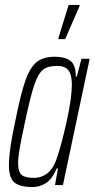

<svg xmlns="http://www.w3.org/2000/svg" viewBox="-20 -747 382 775"><path d="M16 -80Q16 -140 41 -255Q63 -366 82 -420.5Q101 -475 128 -496.5Q155 -518 202 -518Q241 -518 263.5 -502Q286 -486 286 -438H290L309 -510H342L234 0H202L214 -67H209Q190 -23 165 -7.5Q140 8 111 8Q59 8 37.5 -11Q16 -30 16 -80ZM209 -107Q228 -162 249 -256.5Q270 -351 270 -405Q270 -446 256 -463.5Q242 -481 209 -481Q173 -481 153.5 -465.5Q134 -450 118.5 -404.5Q103 -359 81 -255Q65 -181 59 -146Q53 -111 53 -88Q53 -53 67.5 -41Q82 -29 115 -29Q183 -29 209 -107ZM216 -589V-594L257 -727H301V-722L243 -589Z"/></svg>

Font: Saira Ultra Condensed ExLight
Style: Italic
Weight: 200
Width: 1
Italic angle: -12°
Designer: Hector Gatti with collaboration of the Omnibus-Type team
Foundry: Omnibus-Type
Version: Version 1.001; ttfautohint (v1.8)